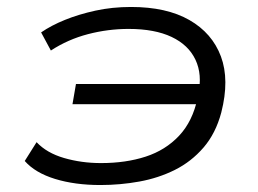

<svg xmlns="http://www.w3.org/2000/svg" viewBox="-20 -523 740 551"><path d="M268 8Q195 8 138 -9.5Q81 -27 51 -61L85 -115Q114 -84 164 -69.5Q214 -55 270 -55Q341 -55 398 -73.5Q455 -92 494 -133.5Q533 -175 547 -242L558 -224H188L198 -282H568L549 -253Q561 -309 541 -351.5Q521 -394 472.5 -417Q424 -440 349 -440Q290 -440 232.5 -425Q175 -410 126 -378L98 -430Q127 -450 166.5 -466Q206 -482 254 -492.5Q302 -503 356 -503Q458 -503 523.5 -465.5Q589 -428 614 -361Q639 -294 615 -200Q599 -140 564 -99.5Q529 -59 482 -35.5Q435 -12 380 -2Q325 8 268 8Z"/></svg>

Font: Nunito Sans 7pt Expanded Light
Style: Italic
Weight: 300
Width: 7
Italic angle: -9°
Designer: Vernon Adams
Foundry: Vernon Adams
Version: Version 3.101;gftools[0.9.27]